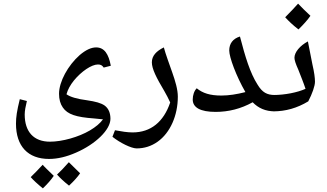

<svg xmlns="http://www.w3.org/2000/svg" viewBox="-20 -751 1800 1057"><path d="M250 124C297 124 347 112 399 89C505 43 588 -36 588 -97C588 -128 578 -154 556 -170C536 -184 506 -192 459 -199C405 -206 367 -217 346 -232C353 -258 367 -283 387 -308C428 -358 484 -396 519 -396C534 -396 542 -392 551 -379L590 -389C578 -453 555 -490 509 -490C482 -490 452 -476 419 -448C354 -391 305 -301 305 -235C305 -204 312 -179 326 -159C352 -121 400 -106 497 -99C513 -97 530 -96 547 -94C531 -72 507 -52 475 -33C412 4 322 29 255 29C166 29 116 -25 116 -121C116 -141 121 -166 128 -195L89 -205C73 -140 68 -107 68 -70C68 54 134 124 250 124ZM360 271C388 245 408 222 421 203C385 167 364 147 359 142C333 172 311 194 294 210C310 228 331 248 360 271ZM216 286C242 261 262 238 276 217C242 184 221 164 215 156C190 183 168 206 149 224C163 240 185 261 216 286Z M732 66C774 66 813 54 848 29C917 -20 959 -115 959 -219C959 -258 945 -305 928 -353C914 -393 891 -455 882 -490C841 -470 816 -444 816 -408C816 -372 841 -323 885 -249C897 -229 907 -208 917 -187C881 -80 810 -22 710 -22C682 -22 650 -27 613 -34L599 2C640 35 703 66 732 66Z M1167 -135C1238 -135 1306 -152 1371 -188C1402 -156 1441 -138 1493 -138C1499 -138 1502 -141 1502 -146V-220C1502 -225 1499 -228 1493 -228C1450 -228 1424 -242 1398 -285C1357 -349 1330 -438 1301 -550C1262 -538 1242 -511 1242 -473C1242 -436 1280 -333 1331 -244C1284 -232 1240 -225 1199 -225C1136 -225 1096 -238 1063 -265C1049 -251 1041 -227 1041 -203C1041 -159 1083 -135 1167 -135Z M1623 -589C1651 -616 1674 -642 1689 -664C1663 -688 1640 -711 1621 -731C1606 -713 1582 -689 1550 -656C1568 -636 1592 -613 1623 -589ZM1485 -138C1552 -138 1616 -156 1677 -193C1699 -235 1714 -278 1714 -301C1714 -322 1710 -353 1700 -396C1689 -453 1680 -497 1675 -523C1632 -500 1601 -464 1601 -433C1601 -420 1608 -399 1622 -368C1636 -332 1652 -293 1662 -262C1618 -242 1548 -228 1485 -228C1479 -228 1477 -225 1477 -220V-146C1477 -141 1479 -138 1485 -138Z"/></svg>

Font: Noto Naskh Arabic UI Medium
Style: Regular
Weight: 500
Designer: Monotype Design Team, David Williams, Mohamad Dakak and Nizar Qandah
Foundry: Monotype Imaging Inc.
Version: Version 2.014